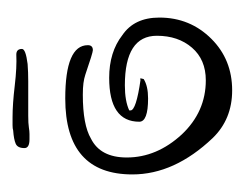

<svg xmlns="http://www.w3.org/2000/svg" viewBox="-62 -307 390 306"><g transform="rotate(-90 133.0 -154.0)"><path d="M142 21Q96 21 66 -10Q8 -71 8 -138Q8 -245 129 -245Q214 -245 214 -209Q214 -201 206 -201Q202 -201 167 -213Q161 -215 153.5 -216Q146 -217 135 -217Q87 -217 65 -204Q35 -189 35 -147Q35 -99 72 -59Q108 -21 158 -21Q191 -21 210 -43Q229 -65 229 -99Q229 -150 150 -150Q125 -150 110 -143V-141Q110 -132 159 -125Q161 -127 161 -124L160 -120Q149 -113 129 -113Q92 -113 92 -127Q92 -175 162 -175Q203 -175 230 -154Q258 -135 258 -95Q258 -46 224 -12Q191 21 142 21ZM64 -302Q50 -302 50 -310Q50 -321 57 -324Q64 -327 78 -328Q81 -329 86.5 -329Q92 -329 99 -329Q120 -329 149.5 -325.5Q179 -322 199 -323Q208 -323 208 -314Q208 -308 184 -305Q171 -304 156.5 -304Q142 -304 128 -304Q114 -304 101.5 -304Q89 -304 83 -303Q77 -302 72.5 -302Q68 -302 64 -302Z"/></g></svg>

Font: Ole
Style: Regular
Weight: 400
Designer: Robert E. Leuschke
Foundry: Robert E. Leuschke
Version: Version 1.010; ttfautohint (v1.8.3)